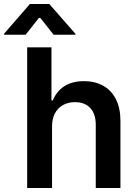

<svg xmlns="http://www.w3.org/2000/svg" viewBox="-77 -945 684 965"><path d="M184.6 0H59.6V-707H181.6V-440.4H188.5Q207.5 -486.8 246.8 -512Q286.1 -537.1 345.7 -537.1Q400.9 -537.1 442.1 -513.9Q483.4 -490.7 505.9 -445.8Q528.3 -400.9 528.3 -337.9V0H404.3V-318.4Q404.3 -372.6 376.7 -402.1Q349.1 -431.6 299.8 -431.6Q266.1 -431.6 240 -417.2Q213.9 -402.8 199.2 -375.5Q184.6 -348.1 184.6 -310.5ZM122.1 -859.4 51.8 -770.5H-56.6V-775.4L73.2 -924.8H170.9L301.8 -775.4V-770.5H192.4Z"/></svg>

Font: WEMIX Pretendard SemiBold
Style: Regular
Weight: 600
Designer: Base glyphs from Inter by Rasmus Andersson; Hangeul glyphs from Noto Sans CJK(Source Han Sans) by Jang Soo-young and Kan
Foundry: Kil Hyung-jin
Version: Version 1.000